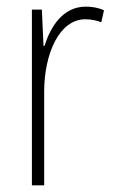

<svg xmlns="http://www.w3.org/2000/svg" viewBox="-20 -558 344 578"><path d="M238 -538C169 -538 132 -477 114 -420H111L106 -529H76V0H113V-283C113 -393 157 -500 237 -500C255 -500 272 -496 285 -491L293 -527C276 -535 257 -538 238 -538Z"/></svg>

Font: Noto Sans Devanagari Condensed ExtraLight
Style: Regular
Weight: 200
Width: 3
Designer: Jelle Bosma - Monotype Design Team
Foundry: Monotype Imaging Inc.
Version: Version 2.004